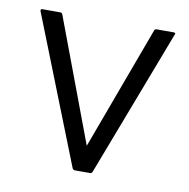

<svg xmlns="http://www.w3.org/2000/svg" viewBox="-60 -599 569 577"><g transform="rotate(10 225.0 -310.0)"><path d="M425 -540Q433 -540 429 -533L258 -85Q256 -80 251 -80H204Q200 -80 197 -85L20 -533Q18 -540 24 -540H79Q84 -540 86 -535L227 -159L366 -535Q367 -540 373 -540Z"/></g></svg>

Font: Gowun Dodum
Style: Regular
Weight: 400
Designer: Yanghee Ryu
Foundry: Yanghee Ryu
Version: Version 2.000